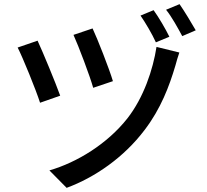

<svg xmlns="http://www.w3.org/2000/svg" viewBox="-20 -842 996 925"><path d="M426 -705 334 -674C359 -619 413 -476 429 -419L524 -451C507 -509 448 -659 426 -705ZM734 -616C717 -506 672 -372 594 -272C497 -149 352 -60 218 -21L301 63C437 13 577 -84 676 -215C755 -318 796 -428 825 -526C830 -544 837 -570 844 -589ZM161 -646 65 -613C89 -567 154 -407 173 -347L270 -381C247 -445 187 -590 161 -646ZM720 -793 657 -767C681 -732 713 -678 731 -638L796 -665C778 -702 744 -760 720 -793ZM845 -822 780 -795C807 -762 837 -707 858 -668L923 -696C903 -731 868 -789 845 -822Z"/></svg>

Font: Kinto Sans Med
Style: Regular
Weight: 500
Designer: Authors: Ryoko NISHIZUKA  (kana & ideographs); Paul D. Hunt (Latin, Greek & Cyrillic); Wenlong ZHANG  (bopomofo); Sandol
Foundry: Adobe Systems Incorporated, ookami Inc.
Version: Version 0.001